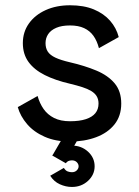

<svg xmlns="http://www.w3.org/2000/svg" viewBox="-20 -538 538 743"><path d="M251 -517.6Q197.8 -517.6 156.5 -498.8Q115.2 -480 91.8 -447Q68.4 -414.1 68.4 -371.1Q68.4 -328.6 90.3 -298.3Q112.3 -268.1 153.1 -247.6Q193.8 -227.1 251 -213.9Q277.8 -207.5 298.3 -200.9Q318.8 -194.3 333 -185.8Q347.2 -177.2 354.2 -165.5Q361.3 -153.8 361.3 -137.2Q361.3 -115.2 349.1 -100.1Q336.9 -85 312.3 -76.9Q287.6 -68.8 251 -68.8Q214.4 -68.8 189.2 -81.5Q164.1 -94.2 148.7 -116.2Q133.3 -138.2 125.5 -166.5L48.8 -123.5Q58.6 -88.4 84.7 -57.9Q110.8 -27.3 152.8 -8.8Q194.8 9.8 251 9.8Q307.1 9.8 352.1 -7.1Q397 -23.9 423.1 -56.6Q449.2 -89.4 449.2 -137.2Q449.2 -185.1 423.6 -215.6Q397.9 -246.1 353 -264.9Q308.1 -283.7 251 -296.9Q215.3 -305.2 194.6 -314.9Q173.8 -324.7 165 -338.1Q156.2 -351.6 156.2 -371.1Q156.2 -390.6 166.5 -406Q176.8 -421.4 197.8 -430.4Q218.8 -439.5 251 -439.5Q283.2 -439.5 305.4 -429.2Q327.6 -418.9 341.6 -399.4Q355.5 -379.9 362.8 -351.6L439.5 -394.5Q430.2 -430.2 406 -457.8Q381.8 -485.4 343.3 -501.5Q304.7 -517.6 251 -517.6ZM174.3 142.1Q188.5 164.6 211.4 175Q234.4 185.5 258.3 185.5Q294.9 185.5 320.6 161.9Q346.2 138.2 346.2 105.5Q346.2 72.3 320.6 48.8Q294.9 25.4 258.3 25.4Q234.4 25.4 214.1 35.9Q193.8 46.4 182.1 63.5L234.9 93.8Q237.8 88.4 244.1 85.4Q250.5 82.5 258.3 82.5Q270 82.5 277.1 89.6Q284.2 96.7 284.2 105.5Q284.2 114.3 277.1 121.3Q270 128.4 258.3 128.4Q250.5 128.4 242.2 125.5Q233.9 122.6 227.1 111.8ZM219.7 0 182.6 64 234.9 93.8 235.4 80.6 282.2 0Z"/></svg>

Font: Giphurs
Style: Regular
Weight: 400
Version: Version 2.010